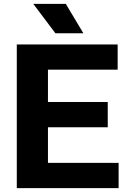

<svg xmlns="http://www.w3.org/2000/svg" viewBox="-20 -969 667 989"><path d="M66.5 0V-740H586V-610H227V-130H591V0ZM163 -313.5V-443.5H535V-313.5ZM265.5 -797.5 151.5 -949H319L409.5 -797.5Z"/></svg>

Font: Encode Sans SC Condensed Thin
Style: Bold
Weight: 700
Version: Version 3.002